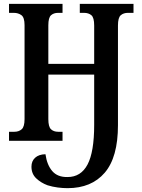

<svg xmlns="http://www.w3.org/2000/svg" viewBox="-20 -734 741 1001"><path d="M332 247Q308 247 281 243.5Q254 240 228 232Q193 219 168.5 195.5Q144 172 144 135Q144 106 163 88.5Q182 71 217 70Q225 126 252.5 158Q280 190 332 189Q402 189 436.5 123.5Q471 58 471 -83V-345H232V-113Q232 -73 246 -60Q260 -47 283 -47H306V0H27V-47H55Q78 -47 93 -60Q108 -73 108 -113V-603Q108 -643 91.5 -655Q75 -667 52 -667H27V-714H306V-667H283Q260 -667 246 -654.5Q232 -642 232 -602V-401H471V-601Q471 -642 456.5 -654.5Q442 -667 418 -667H396V-714H676V-667H647Q624 -667 609.5 -654.5Q595 -642 595 -601V-81Q595 86 526 166.5Q457 247 332 247Z"/></svg>

Font: Noto Serif Condensed SemiBold
Style: Regular
Weight: 600
Width: 3
Designer: Monotype Design Team
Foundry: Monotype Imaging Inc.
Version: Version 2.013